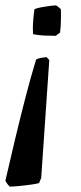

<svg xmlns="http://www.w3.org/2000/svg" viewBox="-44 -486 299 713"><path d="M129 -274 139 -263 109 175 101 194Q90 197 68 200Q46 203 24.5 205Q3 207 -7 207Q-9 207 -15.5 198.5Q-22 190 -24 185Q-8 115 10.5 37.5Q29 -40 49 -118Q69 -196 90 -265Q97 -269 108 -271Q119 -273 129 -274ZM164 -466Q168 -464 173.5 -459.5Q179 -455 182 -452Q183 -435 182 -406Q182 -396 181 -385Q180 -374 179 -365L163 -353Q139 -353 119 -354Q99 -355 79 -359Q79 -363 78.5 -368.5Q78 -374 78 -379Q78 -393 79.5 -412.5Q81 -432 84 -452Q93 -456 109.5 -459Q126 -462 141.5 -464Q157 -466 164 -466Z"/></svg>

Font: Labrada SemiBold
Style: Italic
Weight: 600
Italic angle: -7°
Designer: Mercedes Jáuregui
Foundry: Omnibus-Type Team
Version: Version 1.000; ttfautohint (v1.8.4.7-5d5b)